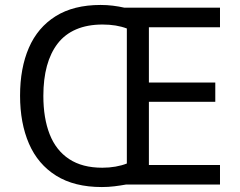

<svg xmlns="http://www.w3.org/2000/svg" viewBox="-20 -745 968 775"><path d="M386 -725Q412 -725 436 -722Q460 -719 482 -714H868V-635H581V-412H849V-334H581V-79H868V0H488Q466 4 441.5 7Q417 10 391 10Q280 10 206.5 -36Q133 -82 97 -165Q61 -248 61 -359Q61 -470 96.5 -552Q132 -634 204.5 -679.5Q277 -725 386 -725ZM394 -646Q333 -646 287.5 -626.5Q242 -607 213 -569.5Q184 -532 169.5 -479Q155 -426 155 -358Q155 -268 180.5 -203Q206 -138 259 -103Q312 -68 393 -68Q421 -68 446.5 -72.5Q472 -77 492 -85V-630Q471 -638 446.5 -642Q422 -646 394 -646Z"/></svg>

Font: Noto Sans Khmer
Style: Regular
Weight: 400
Designer: Danh Hong and the Monotype Design Team
Foundry: Monotype Imaging Inc.
Version: Version 2.003